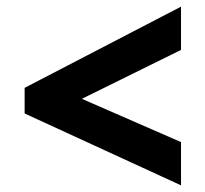

<svg xmlns="http://www.w3.org/2000/svg" viewBox="-20 -625 617 577"><path d="M54 -284 524 -68V-198L226 -328L524 -475V-605L54 -361Z"/></svg>

Font: Noto Sans Devanagari UI ExtraBold
Style: Regular
Weight: 800
Designer: Jelle Bosma - Monotype Design Team
Foundry: Monotype Imaging Inc.
Version: Version 2.003